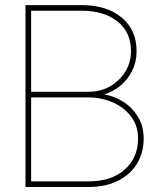

<svg xmlns="http://www.w3.org/2000/svg" viewBox="-20 -748 644 768"><path d="M82 0V-727.5H308.6Q406.2 -727.5 466.3 -678.2Q526.4 -628.9 526.4 -543Q526.4 -500 508.5 -464.6Q490.7 -429.2 461.4 -405Q432.1 -380.9 397.5 -370.6V-370.1Q437 -363.8 472.9 -341.1Q508.8 -318.4 531.7 -281Q554.7 -243.7 554.7 -193.4Q554.7 -136.2 527.6 -92.5Q500.5 -48.8 450.9 -24.4Q401.4 0 333 0ZM104.5 -22.5H333Q426.3 -22.5 479.2 -70.1Q532.2 -117.7 532.2 -193.4Q532.2 -245.6 503.9 -282.5Q475.6 -319.3 429.9 -338.9Q384.3 -358.4 333 -358.4H104.5ZM104.5 -380.9H333Q382.8 -380.9 421.4 -403.3Q460 -425.8 481.9 -462.6Q503.9 -499.5 503.9 -543Q503.9 -620.1 449.5 -662.6Q395 -705.1 308.6 -705.1H104.5Z"/></svg>

Font: Inter Display Thin
Style: Regular
Weight: 100
Designer: Rasmus Andersson
Foundry: rsms
Version: Version 4.000;git-a52131595